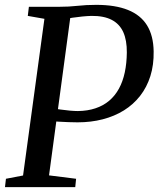

<svg xmlns="http://www.w3.org/2000/svg" viewBox="-24 -771 653 791"><path d="M-3.5 0 0.5 -34.5 71 -48 159 -693.5 90.5 -705.5 95 -743H219Q260 -743 295.5 -747Q331 -751 372.5 -751Q451 -751 503.2 -730Q555.5 -709 581.8 -666.5Q608 -624 609 -559.5Q610 -503.5 595.5 -457.5Q581 -411.5 553.2 -376Q525.5 -340.5 486.5 -316.2Q447.5 -292 399.2 -279.5Q351 -267 295.5 -267Q279.5 -267 257.8 -267.8Q236 -268.5 216.8 -269.8Q197.5 -271 187 -272L189.5 -325Q205 -322.5 224.8 -319.8Q244.5 -317 264 -315.2Q283.5 -313.5 297 -313.5Q337 -314 369.2 -324.8Q401.5 -335.5 425.8 -356Q450 -376.5 466 -405.8Q482 -435 490 -472.5Q498 -510 498.5 -554.5Q499 -605 483.8 -638.8Q468.5 -672.5 436.2 -689.2Q404 -706 352.5 -705.5Q335.5 -705 315 -703Q294.5 -701 274.5 -698Q254.5 -695 237.5 -691L269.5 -728L178 -48.5L289.5 -34.5L286 0Z"/></svg>

Font: Merriweather 48pt
Style: Italic
Weight: 400
Italic angle: -7.8°
Version: Version 2.101